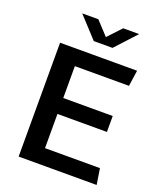

<svg xmlns="http://www.w3.org/2000/svg" viewBox="-159 -986 914 1087"><g transform="rotate(20 298.0 -442.5)"><path d="M85 0V-686H549L535 -590H209V-398H507V-302H209V-96H540L555 0ZM261 -760 146 -885H243L335 -786H300L393 -885H489L374 -760Z"/></g></svg>

Font: Chivo Medium
Style: Regular
Weight: 500
Designer: Hector Gatti
Foundry: Omnibus-Type
Version: Version 2.002